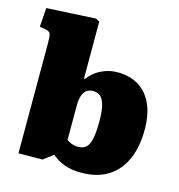

<svg xmlns="http://www.w3.org/2000/svg" viewBox="-114 -868 917 983"><g transform="rotate(15 344.5 -377.0)"><path d="M196 0 69 1V-588Q69 -618 64.5 -631.5Q60 -645 33 -649L7 -653L14 -754L275 -768L294 -757V-455H300Q315 -477 338.5 -494Q362 -511 391 -521Q420 -531 453 -531Q517 -531 563.5 -503Q610 -475 636 -420Q662 -365 662 -282Q662 -192 633 -125.5Q604 -59 546.5 -22.5Q489 14 401 14Q352 14 314.5 0Q277 -14 248 -39ZM355 -110Q382 -110 397.5 -124.5Q413 -139 420 -173Q427 -207 427 -265Q427 -317 419 -348Q411 -379 395.5 -392.5Q380 -406 357 -406Q335 -406 321 -395Q307 -384 300.5 -363Q294 -342 294 -312V-130Q305 -122 320 -116Q335 -110 355 -110Z"/></g></svg>

Font: Literata Black
Style: Regular
Weight: 900
Designer: Latin by Veronika Burian and Jose Scaglione. Greek by Irene Vlachou. Cyrillic by Vera Evstafieva.
Foundry: TypeTogether
Version: Version 3.103;gftools[0.9.29]